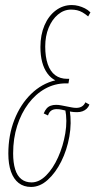

<svg xmlns="http://www.w3.org/2000/svg" viewBox="-20 -730 378 760"><path d="M103 10Q74 10 54 -5.5Q34 -21 23.5 -50.5Q13 -80 13 -122Q13 -195 37 -256Q61 -317 103 -358Q145 -399 199 -412Q181 -421 167.5 -439.5Q154 -458 147 -484Q140 -510 140 -544Q140 -592 156 -629.5Q172 -667 200.5 -688.5Q229 -710 264 -710Q278 -710 291 -706.5Q304 -703 316 -697Q328 -691 338 -681L329 -665Q317 -675 306.5 -681Q296 -687 285 -689.5Q274 -692 261 -692Q233 -692 209.5 -672.5Q186 -653 172.5 -620Q159 -587 159 -546Q159 -505 169 -476Q179 -447 198.5 -432.5Q218 -418 246 -418H254L251 -400H241Q197 -400 159 -379Q121 -358 92.5 -320Q64 -282 48 -232Q32 -182 32 -123Q32 -86 40 -60Q48 -34 64.5 -21Q81 -8 105 -8Q135 -8 162.5 -35.5Q190 -63 210 -107.5Q230 -152 238.5 -202.5Q247 -253 238 -298L256 -294Q264 -243 254.5 -189.5Q245 -136 222.5 -91Q200 -46 169 -18Q138 10 103 10ZM170 -273 153 -281Q158 -293 164.5 -300.5Q171 -308 180.5 -311.5Q190 -315 202 -315Q212 -315 222 -313Q232 -311 242.5 -309Q253 -307 263 -305Q273 -303 282 -303Q295 -303 304 -308.5Q313 -314 318 -325L334 -316Q330 -306 323 -299.5Q316 -293 306.5 -289.5Q297 -286 285 -286Q271 -286 260.5 -288Q250 -290 241 -292Q232 -294 223.5 -296Q215 -298 204 -298Q191 -298 182.5 -292Q174 -286 170 -273Z"/></svg>

Font: Georama ExtraCondensed Thin
Style: Italic
Weight: 100
Width: 2
Italic angle: -9°
Designer: Jean-Baptiste Levee
Foundry: Production Type
Version: Version 1.001